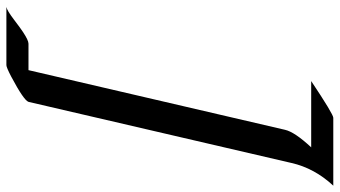

<svg xmlns="http://www.w3.org/2000/svg" viewBox="-280 -628 1022 577"><g transform="rotate(90 230.5 -339.0)"><path d="M185.1 -763.7Q284.7 -830.1 295.4 -830.1H499.5Q446.8 -773.4 431.2 -704.1L247.6 85.9Q242.7 100.1 171.9 137.7Q144 152.3 137.2 152.3H-37.6Q-26.9 150.4 0 129.9Q26.9 109.4 37.6 102.5Q62.5 85.9 72.8 85.9H152.3L331.5 -684.6Q337.9 -713.9 384.3 -763.7Z"/></g></svg>

Font: Fondamento
Style: Italic
Weight: 400
Italic angle: -12°
Version: Version 1.000